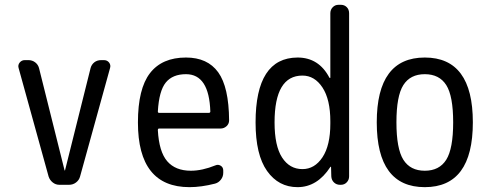

<svg xmlns="http://www.w3.org/2000/svg" viewBox="-20 -770 2040 800"><path d="M182.6 -34.2 57.6 -486.3Q53.7 -499 62 -509.3Q70.3 -519.5 83 -519.5H98.6Q114.3 -519.5 126.5 -510.3Q138.7 -501 142.6 -486.3L249 -60.5Q249 -59.6 250 -59.6Q251 -59.6 251 -60.5L357.4 -486.3Q361.3 -501 373 -510.3Q384.8 -519.5 401.4 -519.5H413.1Q426.8 -519.5 434.6 -509.3Q442.4 -499 438.5 -486.3L313.5 -34.2Q309.6 -19.5 296.9 -9.8Q284.2 0 267.6 0H227.5Q211.9 0 199.7 -9.8Q187.5 -19.5 182.6 -34.2Z M754.9 -460.9Q699.2 -460.9 670.9 -426.3Q642.6 -391.6 637.7 -305.7Q637.7 -299.8 642.6 -299.8H850.6Q855.5 -299.8 856.4 -304.7Q851.6 -460.9 754.9 -460.9ZM769.5 9.8Q554.7 9.8 554.7 -259.8Q554.7 -400.4 605 -465.3Q655.3 -530.3 754.9 -530.3Q844.7 -530.3 889.2 -468.8Q933.6 -407.2 934.6 -268.6Q934.6 -253.9 923.8 -244.1Q913.1 -234.4 898.4 -234.4H642.6Q637.7 -234.4 637.7 -227.5Q642.6 -137.7 676.8 -98.1Q710.9 -58.6 775.4 -58.6Q822.3 -58.6 877.9 -81.1Q888.7 -85.9 899.4 -79.6Q910.2 -73.2 910.2 -59.6V-49.8Q910.2 -34.2 900.4 -21.5Q890.6 -8.8 876 -4.9Q818.4 9.8 769.5 9.8Z M1240.2 -455.1Q1124 -455.1 1124 -259.8Q1124 -162.1 1155.3 -113.8Q1186.5 -65.4 1240.2 -65.4Q1291 -65.4 1323.7 -114.7Q1356.4 -164.1 1356.4 -254.9V-264.6Q1356.4 -355.5 1323.7 -405.3Q1291 -455.1 1240.2 -455.1ZM1219.7 9.8Q1140.6 9.8 1092.8 -57.6Q1044.9 -125 1044.9 -259.8Q1044.9 -529.3 1219.7 -530.3Q1308.6 -530.3 1352.5 -446.3Q1352.5 -445.3 1355.5 -445.3Q1356.4 -445.3 1356.4 -446.3V-714.8Q1356.4 -729.5 1366.2 -739.7Q1376 -750 1390.6 -750H1400.4Q1415 -750 1424.8 -740.2Q1434.6 -730.5 1434.6 -714.8V-35.2Q1434.6 -20.5 1424.8 -10.3Q1415 0 1400.4 0H1396.5Q1381.8 0 1371.6 -9.8Q1361.3 -19.5 1360.4 -35.2L1359.4 -74.2Q1359.4 -75.2 1358.4 -75.2Q1356.4 -75.2 1356.4 -74.2Q1301.8 9.8 1219.7 9.8Z M1839.4 -415.5Q1810.5 -460.9 1750 -460.9Q1689.5 -460.9 1660.6 -415.5Q1631.8 -370.1 1631.8 -260.3Q1631.8 -150.4 1660.6 -104.5Q1689.5 -58.6 1750 -58.6Q1810.5 -58.6 1839.4 -104.5Q1868.2 -150.4 1868.2 -260.3Q1868.2 -370.1 1839.4 -415.5ZM1950.2 -260.3Q1950.2 9.8 1750 9.8Q1549.8 9.8 1549.8 -260.3Q1549.8 -530.3 1750 -530.3Q1950.2 -530.3 1950.2 -260.3Z"/></svg>

Font: Rounded-L Mgen+ 2m regular
Style: Regular
Weight: 400
Designer: [Source Han Sans]
Ryoko NISHIZUKA  (kana & ideographs); Paul D. Hunt (Latin, Greek & Cyrillic); Wenlong ZHANG  (bopomofo
Version: Version 1.059.20150602